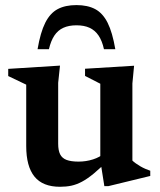

<svg xmlns="http://www.w3.org/2000/svg" viewBox="-20 -704 612 736"><path d="M203 -153Q203 -127.5 210.5 -112.5Q218 -97.5 235.2 -91Q252.5 -84.5 281 -84.5Q310 -84.5 336.5 -93Q363 -101.5 378.5 -116L396.5 -91.5Q364.5 -59.5 339.8 -39Q315 -18.5 294.2 -7.5Q273.5 3.5 253.5 7.8Q233.5 12 210 12Q144 12 112.2 -27Q80.5 -66 80.5 -144V-379.5L11.5 -412.5V-440L210 -452.5L203 -386.5ZM380 9.5 364.5 -88.5V-383L306 -413V-440.5L494 -452L487.5 -384V-88.5Q492.5 -83.5 500.5 -77.8Q508.5 -72 518 -66.5Q527.5 -61 537.2 -56.8Q547 -52.5 556 -49.5V-29.5L395.5 9.5ZM273 -607Q244 -607 223 -597.5Q202 -588 188.5 -567.8Q175 -547.5 167.5 -515.5H124Q135 -580 153.5 -616.8Q172 -653.5 201 -669Q230 -684.5 273 -684.5Q316 -684.5 345 -669Q374 -653.5 392.5 -616.8Q411 -580 422 -515.5H378.5Q371.5 -547.5 357.8 -567.8Q344 -588 323.2 -597.5Q302.5 -607 273 -607Z"/></svg>

Font: Newsreader 16pt SemiBold
Style: Regular
Weight: 600
Designer: Hugues Gentile
Foundry: Production Type
Version: Version 1.003